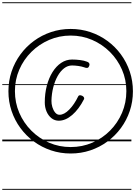

<svg xmlns="http://www.w3.org/2000/svg" viewBox="-25 -1250 1196 1698"><path d="M600 107.5Q508.5 107.5 426 79.8Q343.5 52 274.8 1.5Q206 -49 155.5 -117.8Q105 -186.5 77.2 -269Q49.5 -351.5 49.5 -442.5Q49.5 -534 77.2 -616.8Q105 -699.5 155.5 -768.5Q206 -837.5 274.8 -888Q343.5 -938.5 426 -966.2Q508.5 -994 600 -994Q691.5 -994 774 -966.2Q856.5 -938.5 925.2 -888Q994 -837.5 1044.5 -768.5Q1095 -699.5 1122.8 -616.8Q1150.5 -534 1150.5 -442.5Q1150.5 -351.5 1122.8 -269Q1095 -186.5 1044.5 -117.8Q994 -49 925.2 1.5Q856.5 52 774 79.8Q691.5 107.5 600 107.5ZM107 -444Q107 -342 145.5 -252.5Q184 -163 252 -94.8Q320 -26.5 409.2 12Q498.5 50.5 600 50.5Q702 50.5 791.2 12Q880.5 -26.5 948.2 -94.8Q1016 -163 1054.2 -252.5Q1092.5 -342 1092.5 -444Q1092.5 -545 1053.8 -634Q1015 -723 947 -790.8Q879 -858.5 790 -897Q701 -935.5 600 -935.5Q499 -935.5 409.8 -897Q320.5 -858.5 252.2 -790.8Q184 -723 145.5 -634Q107 -545 107 -444ZM371 -344Q371 -423 389 -491.8Q407 -560.5 439.5 -612.5Q472 -664.5 516 -694Q560 -723.5 612 -723.5Q646.5 -723.5 683 -719Q719.5 -714.5 744 -704.5Q755 -701 760.5 -694.8Q766 -688.5 766.5 -681Q767 -673.5 762.5 -664.5Q757.5 -651 746.8 -649.5Q736 -648 718.5 -655Q697.5 -662.5 667 -666.8Q636.5 -671 612 -671Q574 -671 541.5 -645.8Q509 -620.5 484.5 -576.8Q460 -533 445.8 -476.8Q431.5 -420.5 430 -358.5Q429.5 -331.5 438 -303Q446.5 -274.5 462.8 -254.8Q479 -235 501 -235Q542.5 -235 587.2 -280.5Q632 -326 667 -398.5Q671 -407 680.8 -407.8Q690.5 -408.5 703.5 -402Q713.5 -396.5 717.5 -388.2Q721.5 -380 718 -373Q672.5 -284 613.5 -233.2Q554.5 -182.5 495 -182.5Q458 -182.5 430 -205Q402 -227.5 386.5 -264.2Q371 -301 371 -344ZM600 107.5Q508.5 107.5 426 79.8Q343.5 52 274.8 1.5Q206 -49 155.5 -117.8Q105 -186.5 77.2 -269Q49.5 -351.5 49.5 -442.5Q49.5 -534 77.2 -616.8Q105 -699.5 155.5 -768.5Q206 -837.5 274.8 -888Q343.5 -938.5 426 -966.2Q508.5 -994 600 -994Q691.5 -994 774 -966.2Q856.5 -938.5 925.2 -888Q994 -837.5 1044.5 -768.5Q1095 -699.5 1122.8 -616.8Q1150.5 -534 1150.5 -442.5Q1150.5 -351.5 1122.8 -269Q1095 -186.5 1044.5 -117.8Q994 -49 925.2 1.5Q856.5 52 774 79.8Q691.5 107.5 600 107.5ZM107 -444Q107 -342 145.5 -252.5Q184 -163 252 -94.8Q320 -26.5 409.2 12Q498.5 50.5 600 50.5Q702 50.5 791.2 12Q880.5 -26.5 948.2 -94.8Q1016 -163 1054.2 -252.5Q1092.5 -342 1092.5 -444Q1092.5 -545 1053.8 -634Q1015 -723 947 -790.8Q879 -858.5 790 -897Q701 -935.5 600 -935.5Q499 -935.5 409.8 -897Q320.5 -858.5 252.2 -790.8Q184 -723 145.5 -634Q107 -545 107 -444ZM371 -344Q371 -423 389 -491.8Q407 -560.5 439.5 -612.5Q472 -664.5 516 -694Q560 -723.5 612 -723.5Q646.5 -723.5 683 -719Q719.5 -714.5 744 -704.5Q755 -701 760.5 -694.8Q766 -688.5 766.5 -681Q767 -673.5 762.5 -664.5Q757.5 -651 746.8 -649.5Q736 -648 718.5 -655Q697.5 -662.5 667 -666.8Q636.5 -671 612 -671Q574 -671 541.5 -645.8Q509 -620.5 484.5 -576.8Q460 -533 445.8 -476.8Q431.5 -420.5 430 -358.5Q429.5 -331.5 438 -303Q446.5 -274.5 462.8 -254.8Q479 -235 501 -235Q542.5 -235 587.2 -280.5Q632 -326 667 -398.5Q671 -407 680.8 -407.8Q690.5 -408.5 703.5 -402Q713.5 -396.5 717.5 -388.2Q721.5 -380 718 -373Q672.5 -284 613.5 -233.2Q554.5 -182.5 495 -182.5Q458 -182.5 430 -205Q402 -227.5 386.5 -264.2Q371 -301 371 -344ZM-5 420.5H1137V428.5H-5ZM-5 -16H1137V0H-5ZM-5 -505.5H1137V-497.5H-5ZM-5 -1230H1137V-1222H-5Z"/></svg>

Font: Edu VIC WA NT Pre Guide
Style: Regular
Weight: 400
Designer: Tina and Corey Anderson, Eben Sorkin, Mirko Velimirovic
Foundry: Google for Education
Version: Version 1.000